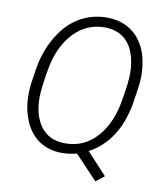

<svg xmlns="http://www.w3.org/2000/svg" viewBox="-92 -795 844 993"><g transform="rotate(10 330.5 -298.5)"><path d="M415.5 -24.4C513.2 -76.7 574.2 -170.4 598.6 -305.7L611.3 -389.6C614.3 -411.1 616.2 -432.6 616.2 -455.1C616.2 -460.4 615.7 -466.3 615.7 -471.7C612.8 -547.4 591.8 -607.4 552.7 -651.9C513.7 -696.3 460.9 -719.2 394.5 -720.7C392.6 -720.7 390.6 -720.7 388.7 -720.7C337.4 -720.7 289.6 -708 246.1 -682.6C202.1 -656.7 164.6 -618.2 133.8 -565.9C103 -513.7 82.5 -455.1 72.8 -389.6L62 -316.9C59.6 -298.8 58.1 -280.3 58.1 -260.7C58.1 -253.9 58.1 -247.1 58.6 -239.7C60.5 -192.4 70.8 -149.4 88.9 -110.8C125 -33.7 191.9 8.8 278.3 9.3C303.7 9.3 330.6 5.9 358.4 -1L476.6 124L521 89.4ZM542 -323.7C528.8 -236.8 500 -168 455.1 -117.7C410.2 -67.4 355 -42.5 288.6 -42.5C286.6 -42.5 284.2 -42.5 282.2 -42.5C229 -43.9 188.5 -63.5 160.2 -101.6C131.3 -139.2 117.2 -190.4 117.2 -254.4C117.2 -284.2 123 -332.5 134.3 -399.4C148.4 -482.4 178.2 -547.9 223.1 -596.2C268.1 -644.5 322.3 -668.5 385.3 -668.5C387.2 -668.5 389.6 -668.5 391.6 -668.5C426.8 -667.5 457 -658.7 481.9 -641.6C506.8 -624.5 525.4 -599.6 538.1 -566.9C550.8 -534.2 557.1 -497.6 557.1 -457.5C556.6 -436 555.2 -415 552.7 -394.5Z"/></g></svg>

Font: Roboto Light
Style: Italic
Weight: 300
Italic angle: -12°
Designer: Google
Version: Version 2.137; 2017